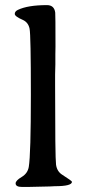

<svg xmlns="http://www.w3.org/2000/svg" viewBox="-20 -741 339 762"><path d="M70.3 -662.1Q38.6 -675.8 38.6 -685.8Q38.6 -695.8 50.8 -701.7Q90.3 -720.7 166.5 -720.7Q195.3 -720.7 199.2 -690.9Q200.2 -684.1 200.2 -556.2L199.7 -525.9V-485.4L198.7 -445.3V-404.8Q198.7 -114.7 202.4 -87.6Q206.1 -60.5 227.1 -47.4Q265.6 -22.9 265.6 -19.5Q265.6 -2 197.3 -2L177.7 -1L88.4 1H67.9Q42 1 42 -13.2Q42 -24.4 65.9 -38.6Q89.8 -52.7 94.2 -78.6Q102.5 -128.4 102.5 -365Q102.5 -601.6 97.4 -627Q92.3 -652.3 70.3 -662.1Z"/></svg>

Font: Averia Serif Libre Light
Style: Regular
Weight: 300
Version: Version 1.002